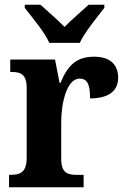

<svg xmlns="http://www.w3.org/2000/svg" viewBox="-20 -786 530 806"><path d="M187 -606H315C335 -651 389 -715 418 -753V-766H352C326 -742 279 -702 251 -673C223 -702 176 -742 150 -766H84V-753C113 -715 168 -651 187 -606ZM18 0H331V-52H301C264 -52 237 -60 237 -119V-274C237 -355 261 -456 314 -456C349 -456 358 -428 358 -373C432 -373 476 -401 476 -460C476 -512 445 -548 375 -548C299 -548 263 -509 234 -438H230L211 -536H23V-484H26C67 -484 92 -475 92 -416V-124C92 -61 64 -52 22 -52H18Z"/></svg>

Font: Noto Serif Myanmar SemiCondensed
Style: Bold
Weight: 700
Width: 4
Designer: Ben Mitchell and the Monotype Design Team
Foundry: Monotype Imaging Inc.
Version: Version 2.106